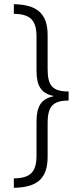

<svg xmlns="http://www.w3.org/2000/svg" viewBox="-20 -736 394 915"><path d="M46 114V159C158 157 207 115 207 10V-149C207 -233 235 -256 307 -257V-300C232 -300 207 -326 207 -406V-568C207 -673 155 -714 46 -716V-670C121 -669 154 -643 154 -562V-399C154 -326 177 -291 234 -279V-277C177 -265 154 -230 154 -156V5C154 85 124 113 46 114Z"/></svg>

Font: Noto Sans Georgian ExtraCondensed Light
Style: Regular
Weight: 300
Width: 2
Designer: Monotype Design Team, Akaki Razmadze
Foundry: Google LLC
Version: Version 2.005